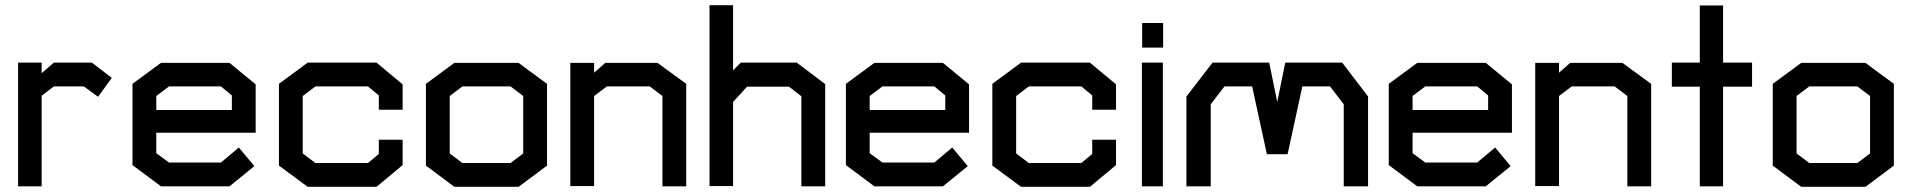

<svg xmlns="http://www.w3.org/2000/svg" viewBox="-20 -720 7379 742"><path d="M359 -346 304 -386H188L141 -350V0H50V-478H141V-437L188 -478H335L412 -419Z M584 -207V-128L633 -92H834L903 -150L963 -78L867 0H602L492 -82V-396L602 -477H867L968 -394V-207ZM876 -351 834 -386H633L584 -349V-295H876Z M1435 2H1169L1058 -80V-396L1169 -478H1435L1536 -394V-296H1444V-351L1402 -386H1199L1150 -349V-127L1199 -90H1402L1444 -125V-180H1536V-82Z M1984 2H1736L1626 -80V-396L1736 -477H1984L2094 -396V-80ZM2002 -349 1953 -386H1767L1718 -349V-127L1767 -90H1953L2002 -127Z M2540 0V-349L2491 -386H2325L2276 -349V-1H2184V-477H2276V-439L2319 -477H2521L2632 -396V0Z M3077 0V-348L3029 -385H2867L2813 -326V-1H2722V-700H2813V-448L2843 -478H3059L3169 -395V0Z M3341 -207V-128L3390 -92H3591L3660 -150L3720 -78L3624 0H3359L3249 -82V-396L3359 -477H3624L3725 -394V-207ZM3633 -351 3591 -386H3390L3341 -349V-295H3633Z M4192 2H3926L3815 -80V-396L3926 -478H4192L4293 -394V-296H4201V-351L4159 -386H3956L3907 -349V-127L3956 -90H4159L4201 -125V-180H4293V-82Z M4394 -536V-631H4475V-536ZM4393 0V-478H4474V0Z M5173 0V-317L5120 -386H5013L4956 -124H4876L4819 -386H4712L4659 -317V0H4565V-347L4666 -478H4885L4916 -326L4947 -478H5167L5267 -347V0Z M5439 -207V-128L5488 -92H5689L5758 -150L5818 -78L5722 0H5457L5347 -82V-396L5457 -477H5722L5823 -394V-207ZM5731 -351 5689 -386H5488L5439 -349V-295H5731Z M6269 0V-349L6220 -386H6054L6005 -349V-1H5913V-477H6005V-439L6048 -477H6250L6361 -396V0Z M6639 -385V0H6549V-385H6441V-478H6549V-699H6639V-478H6751V-385Z M7189 2H6941L6831 -80V-396L6941 -477H7189L7299 -396V-80ZM7207 -349 7158 -386H6972L6923 -349V-127L6972 -90H7158L7207 -127Z"/></svg>

Font: Turret Road
Style: Bold
Weight: 700
Designer: Noponies
Foundry: Noponies
Version: Version 1.001; ttfautohint (v1.8)